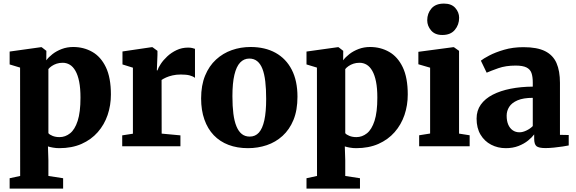

<svg xmlns="http://www.w3.org/2000/svg" viewBox="-20 -834 3284 1095"><path d="M35 241.5V182.5L95 169.5L94.5 -448.5L35 -466.5V-540L214 -565H217.5L244.5 -544L244 -490Q257 -508 279.5 -525.5Q302 -543 332.2 -554.5Q362.5 -566 397.5 -566Q457.5 -566 506.2 -538.2Q555 -510.5 583.8 -450.8Q612.5 -391 612.5 -295Q612.5 -233.5 593.8 -178.2Q575 -123 537.5 -80.2Q500 -37.5 445 -13.2Q390 11 318 11Q300 11 281.8 7.8Q263.5 4.5 253.5 1L256 80.5V169.5L340 182.5V241.5ZM319.5 -52Q352.5 -52 379.8 -73.8Q407 -95.5 423 -144.8Q439 -194 439 -277Q439 -330.5 431.5 -368.2Q424 -406 410.2 -430Q396.5 -454 378 -465Q359.5 -476 337.5 -476Q318.5 -476 302.8 -470.8Q287 -465.5 275 -457.2Q263 -449 256 -440V-74.5Q263 -65.5 280.2 -58.8Q297.5 -52 319.5 -52Z M677 0V-62L738 -71.5V-448L678.5 -466.5V-540.5L845 -565H849.5L878 -544V-520L874.5 -432.5H878Q882.5 -447.5 896.8 -469.2Q911 -491 934 -512.5Q957 -534 987 -548.2Q1017 -562.5 1052.5 -562.5Q1066 -562.5 1076 -560.2Q1086 -558 1092 -555.5V-390Q1080.5 -399 1061.8 -404Q1043 -409 1011 -409Q985 -409 963.8 -404Q942.5 -399 927 -392Q911.5 -385 901.5 -378L902 -72L1009 -62V0Z M1127 -272.5Q1127 -347.5 1149.8 -402.8Q1172.5 -458 1212 -494.2Q1251.5 -530.5 1302 -548.2Q1352.5 -566 1409 -566Q1491.5 -566 1551.5 -532.8Q1611.5 -499.5 1644 -436.2Q1676.5 -373 1676.5 -282.5Q1676.5 -205.5 1653.8 -150.2Q1631 -95 1591.5 -59Q1552 -23 1501.2 -6Q1450.5 11 1394 11Q1332.5 11 1283.2 -7.8Q1234 -26.5 1199.2 -62.8Q1164.5 -99 1145.8 -152Q1127 -205 1127 -272.5ZM1404.5 -55Q1436 -55 1456.5 -77.8Q1477 -100.5 1487.5 -148Q1498 -195.5 1498 -270Q1498 -326 1493 -369Q1488 -412 1476.8 -441Q1465.5 -470 1447 -485Q1428.5 -500 1402 -500Q1371 -500 1349.5 -477.2Q1328 -454.5 1316.8 -407.2Q1305.5 -360 1305.5 -285Q1305.5 -228 1311 -185.2Q1316.5 -142.5 1328.5 -113.5Q1340.5 -84.5 1359 -69.8Q1377.5 -55 1404.5 -55Z M1728 241.5V182.5L1788 169.5L1787.5 -448.5L1728 -466.5V-540L1907 -565H1910.5L1937.5 -544L1937 -490Q1950 -508 1972.5 -525.5Q1995 -543 2025.2 -554.5Q2055.5 -566 2090.5 -566Q2150.5 -566 2199.2 -538.2Q2248 -510.5 2276.8 -450.8Q2305.5 -391 2305.5 -295Q2305.5 -233.5 2286.8 -178.2Q2268 -123 2230.5 -80.2Q2193 -37.5 2138 -13.2Q2083 11 2011 11Q1993 11 1974.8 7.8Q1956.5 4.5 1946.5 1L1949 80.5V169.5L2033 182.5V241.5ZM2012.5 -52Q2045.5 -52 2072.8 -73.8Q2100 -95.5 2116 -144.8Q2132 -194 2132 -277Q2132 -330.5 2124.5 -368.2Q2117 -406 2103.2 -430Q2089.5 -454 2071 -465Q2052.5 -476 2030.5 -476Q2011.5 -476 1995.8 -470.8Q1980 -465.5 1968 -457.2Q1956 -449 1949 -440V-74.5Q1956 -65.5 1973.2 -58.8Q1990.5 -52 2012.5 -52Z M2370.5 0V-62.5L2433 -72.5V-448L2366 -467.5V-538.5L2565 -565H2568.5L2598 -544V-72L2658.5 -62.5V0ZM2502 -634.5Q2460.5 -634.5 2438.5 -660.5Q2416.5 -686.5 2416.5 -718Q2416.5 -757.5 2440.5 -785.5Q2464.5 -813.5 2511.5 -813.5H2512.5Q2554.5 -813.5 2576.5 -788.8Q2598.5 -764 2598.5 -732.5Q2598.5 -693 2574.2 -663.8Q2550 -634.5 2503 -634.5Z M2864.5 11Q2819 11 2781 -8.8Q2743 -28.5 2720.5 -66.2Q2698 -104 2698 -157.5Q2698 -203.5 2722.2 -237.5Q2746.5 -271.5 2790.2 -294Q2834 -316.5 2892.2 -328Q2950.5 -339.5 3018.5 -340V-363Q3018.5 -396.5 3011 -417.8Q3003.5 -439 2982.2 -449.5Q2961 -460 2920.5 -460Q2864 -460 2821.8 -445Q2779.5 -430 2755.5 -419.5L2722.5 -488Q2735.5 -499 2770 -517.2Q2804.5 -535.5 2854.8 -550.2Q2905 -565 2965.5 -565Q3043.5 -565 3088.8 -542.2Q3134 -519.5 3153.8 -474.5Q3173.5 -429.5 3173.5 -361.5V-65L3223.5 -64V-4.5Q3212 -2 3189 1.5Q3166 5 3139.2 7.8Q3112.5 10.5 3091 10.5Q3052.5 10.5 3039.5 -0.5Q3026.5 -11.5 3026.5 -43V-67.5Q3014.5 -51 2991.8 -32.5Q2969 -14 2937 -1.5Q2905 11 2864.5 11ZM2943 -79.5Q2961 -79.5 2982.5 -89.8Q3004 -100 3018.5 -115V-276Q2964.5 -276 2931.5 -261.8Q2898.5 -247.5 2884 -224.5Q2869.5 -201.5 2869.5 -174.5Q2869.5 -144.5 2878.5 -123.5Q2887.5 -102.5 2904 -91Q2920.5 -79.5 2943 -79.5Z"/></svg>

Font: Merriweather 28pt Black
Style: Regular
Weight: 900
Version: Version 2.100